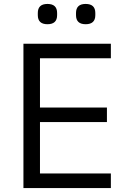

<svg xmlns="http://www.w3.org/2000/svg" viewBox="-20 -955 651 975"><path d="M172 -878V-889Q172 -935 221 -935Q270 -935 270 -889V-878Q270 -832 221 -832Q172 -832 172 -878ZM366 -878V-889Q366 -935 415 -935Q464 -935 464 -889V-878Q464 -832 415 -832Q366 -832 366 -878ZM543 -74V0H99V-733H543V-659H183V-409H523V-335H183V-74Z"/></svg>

Font: IBM Plex Sans JP
Style: Regular
Weight: 400
Designer: Mike Abbink; Paul van der Laan; Pieter van Rosmalen; Wujin Sim; Yejin Wi; Jinhee Kim; Boomi Park; Yona Kim; Kichan Ma
Foundry: Sandoll Inc.
Version: Version 1.001